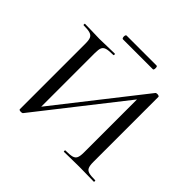

<svg xmlns="http://www.w3.org/2000/svg" viewBox="-186 -938 1138 1138"><g transform="rotate(45 383.5 -368.5)"><path d="M733 0Q700 0 680 -1L609 -2L531 -1Q513 0 482 0Q480 0 480 -6Q480 -12 482 -12Q521 -12 538.5 -17Q556 -22 562.5 -36.5Q569 -51 569 -81V-526L148 10Q144 13 135 13Q119 13 119 6V-544Q119 -574 112.5 -588Q106 -602 88.5 -607.5Q71 -613 34 -613Q32 -613 32 -619Q32 -625 34 -625L87 -624Q131 -622 158 -622Q191 -622 237 -624L284 -625Q287 -625 287 -619Q287 -613 284 -613Q245 -613 227.5 -607.5Q210 -602 204 -588Q198 -574 198 -544V-94L619 -630Q622 -634 632 -634Q638 -634 643 -632Q648 -630 648 -627V-81Q648 -51 654.5 -36.5Q661 -22 678.5 -17Q696 -12 733 -12Q735 -12 735 -6Q735 0 733 0ZM250 -735Q250 -741 252 -745.5Q254 -750 258 -750H509Q516 -750 516 -735Q516 -719 509 -719H258Q254 -719 252 -724Q250 -729 250 -735Z"/></g></svg>

Font: Cormorant Infant Medium
Style: Regular
Weight: 500
Designer: Christian Thalmann (Catharsis Fonts)
Version: Version 3.000